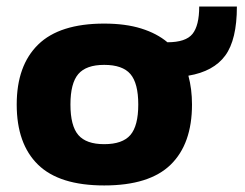

<svg xmlns="http://www.w3.org/2000/svg" viewBox="-20 -556 747 586"><path d="M298 10Q161 10 96 -53.5Q31 -117 31 -237Q31 -356 96.5 -420Q162 -484 298 -484Q363 -484 411 -469Q459 -454 491 -427Q547 -427 567.5 -452.5Q588 -478 588 -536H703Q703 -435 667.5 -386.5Q632 -338 555 -325Q566 -284 566 -237Q566 -117 501 -53.5Q436 10 298 10ZM298 -116Q354 -116 378 -144Q402 -172 402 -237Q402 -302 378 -330Q354 -358 298 -358Q243 -358 219 -330Q195 -302 195 -237Q195 -172 219 -144Q243 -116 298 -116Z"/></svg>

Font: Kanit SemiBold
Style: Regular
Weight: 600
Designer: Katatrad Team
Foundry: CadsonDemak
Version: Version 2.000; ttfautohint (v1.8.3)